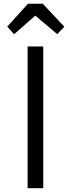

<svg xmlns="http://www.w3.org/2000/svg" viewBox="-20 -992 373 1012"><path d="M125.5 -747.1H208V0H125.5ZM18.1 -851.6 127.4 -972.2H205.6L319.3 -851.1L281.7 -812L166 -909.7L54.2 -811.5Z"/></svg>

Font: Armata
Style: Regular
Weight: 400
Designer: Viktoriya Grabowska
Foundry: Viktoriya Grabowska
Version: Version 1.003